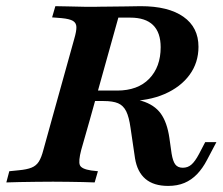

<svg xmlns="http://www.w3.org/2000/svg" viewBox="-39 -591 721 622"><path d="M128.2 -201.6 201.6 -465.3Q208.9 -490.3 208.5 -503.6Q208.1 -516.9 197.2 -523.4Q186.3 -529.8 160.5 -532.3L129.8 -534.7L140.3 -571Q158.1 -571 183.1 -570.2Q208.1 -569.4 236.7 -569Q265.3 -568.5 291.1 -569.4H297.6Q337.1 -569.4 367.7 -570.2Q398.4 -571 416.9 -571Q506.5 -571 555.2 -536.7Q604 -502.4 604 -439.5Q604 -387.9 575 -348.4Q546 -308.9 494 -286.3Q441.9 -263.7 372.6 -263.7H259.7L269.4 -297.6H340.3Q407.3 -297.6 444.4 -335.9Q481.5 -374.2 481.5 -437.9Q481.5 -485.5 456.9 -509.7Q432.3 -533.9 383.1 -533.9H344.4L251.6 -201.6ZM505.6 11.3Q458.9 11.3 432.3 -11.3Q405.6 -33.9 398.4 -78.2L383.9 -176.6Q379 -212.1 369.8 -230.6Q360.5 -249.2 343.5 -256.5Q326.6 -263.7 296.8 -263.7L310.5 -276.6Q379 -276.6 420.2 -264.1Q461.3 -251.6 481.9 -223Q502.4 -194.4 509.7 -144.4L516.9 -93.5Q521 -68.5 529 -58.1Q537.1 -47.6 553.2 -47.6Q569.4 -47.6 581 -57.7Q592.7 -67.7 605.6 -91.9L625.8 -130.6H662.1L631.5 -72.6Q617.7 -46 599.6 -27Q581.5 -8.1 558.5 1.6Q535.5 11.3 505.6 11.3ZM132.3 -2.4Q107.3 -2.4 79 -2Q50.8 -1.6 25 -1.2Q-0.8 -0.8 -18.5 0L-8.9 -36.3L22.6 -39.5Q48.4 -41.9 63.3 -48Q78.2 -54 86.7 -67.3Q95.2 -80.6 101.6 -105.6L128.2 -201.6H251.6L224.2 -105.6Q214.5 -68.5 219.8 -56Q225 -43.5 256.5 -38.7L278.2 -36.3L267.7 0Q252.4 -0.8 229.4 -1.2Q206.5 -1.6 181.9 -2Q157.3 -2.4 133.1 -2.4H133.9Z"/></svg>

Font: Playfair 9pt
Style: Bold Italic
Weight: 700
Italic angle: -15.6°
Designer: Claus Eggers Sørensen
Foundry: Claus Eggers Sørensen
Version: Version 2.203